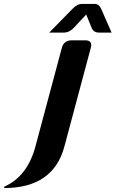

<svg xmlns="http://www.w3.org/2000/svg" viewBox="-101 -741 584 971"><path d="M-80.6 210 -78.6 202.6Q37.6 150.9 78.1 0L211.4 -498Q221.7 -537.1 261.2 -537.1H329.6Q360.4 -537.1 360.4 -512.7Q360.4 -507.3 357.9 -498L224.6 0Q168.5 210 -80.6 210ZM312 -721.2H377.4Q399.4 -721.2 410.2 -697.3L463.4 -576.2H399.4Q372.1 -576.2 362.3 -600.6L335 -667.5L272.5 -600.6Q249.5 -576.2 221.7 -576.2H147.9L266.1 -696.8Q290 -721.2 312 -721.2Z"/></svg>

Font: Cursive Sans
Style: Bold
Weight: 700
Italic angle: -15°
Designer: Wojciech Kalinowski "wmk69" (wmk69@o2.pl)
Foundry: Wojciech Kalinowski "wmk69" (wmk69@o2.pl)
Version: Wersja 3.1.0; 2022-02-18